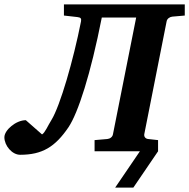

<svg xmlns="http://www.w3.org/2000/svg" viewBox="-69 -691 864 877"><path d="M775 -620V-671H223V-620L285 -613C301 -611 303 -606 301 -593C266 -416 206 -208 166 -143C150 -118 137 -85 123 -77L49 -142C4 -142 -49 -97 -49 -64C-49 -26 -14 16 23 16C124 16 183 -20 244 -110C288 -176 345 -352 396 -611H553L447 -78C445 -65 433 -57 421 -56L363 -51V0H570L457 166H540L653 0V-51L608 -56C597 -57 588 -65 590 -78L692 -593C694 -606 707 -614 718 -615Z"/></svg>

Font: Veleka
Style: Bold Italic
Weight: 700
Italic angle: -12°
Designer: Stefan Peev, Context Ltd, 2016; SIL International, 1997-2014.
Foundry: Stefan Peev, Context Ltd, 2016
Version: Version 5.000